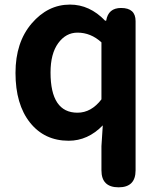

<svg xmlns="http://www.w3.org/2000/svg" viewBox="-20 -594 684 829"><path d="M438.5 -504.9Q447.3 -559.6 502.9 -559.6Q565.4 -559.6 565.4 -502.9V141.6Q565.4 214.8 492.2 214.8Q418 214.8 418 141.6V37.1L423.8 -52.7Q359.4 13.7 276.4 13.7Q171.9 13.7 109.4 -64.9Q46.9 -143.6 46.9 -279.3Q46.9 -411.1 116.7 -492.7Q186.5 -574.2 282.2 -574.2Q367.2 -574.2 433.6 -504.9ZM418 -165V-411.1Q372.1 -453.1 314.5 -453.1Q264.6 -453.1 231.4 -407.7Q198.2 -362.3 198.2 -281.2Q198.2 -107.4 314.5 -107.4Q374 -107.4 418 -165Z"/></svg>

Font: GenSenMaruGothic TW TTF Bold
Style: Regular
Weight: 700
Version: Version 1.301